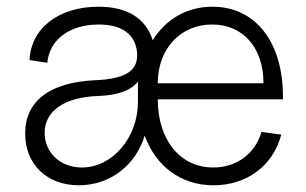

<svg xmlns="http://www.w3.org/2000/svg" viewBox="-20 -536 913 572"><path d="M616 16C716 16 794 -43 818 -135L759 -143C740 -78 685 -37 615 -37C517 -37 450 -119 450 -240H823V-248C823 -411 741 -516 613 -516C537 -516 474 -479 435 -416C414 -482 359 -516 273 -516C155 -516 72 -452 68 -357L121 -349C127 -418 188 -463 274 -463C342 -463 382 -435 388 -382C394 -327 357 -301 264 -297C128 -291 55 -235 55 -138C55 -46 120 16 215 16C309 16 385 -45 411 -132C444 -41 519 16 616 16ZM765 -288H450C450 -390 517 -463 612 -463C704 -463 765 -394 765 -288ZM224 -37C160 -37 113 -81 113 -140C113 -206 173 -247 273 -250C331 -252 371 -267 391 -293V-233C391 -126 315 -37 224 -37Z"/></svg>

Font: Uncut Sans Light
Style: Regular
Weight: 300
Designer: Kasper Nordkvist
Foundry: UNCUT.wtf
Version: Version 1.304;Glyphs 3.2 (3246)